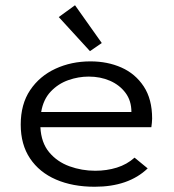

<svg xmlns="http://www.w3.org/2000/svg" viewBox="-20 -702 665 732"><path d="M341 10Q257 10 193.5 -17.5Q130 -45 94.5 -98Q59 -151 59 -227Q59 -305 95 -358.5Q131 -412 191.5 -440Q252 -468 325 -468Q390 -468 443 -444.5Q496 -421 528 -372.5Q560 -324 560 -250Q560 -242 559 -233.5Q558 -225 557 -217H134Q137 -158 167.5 -121.5Q198 -85 245 -68Q292 -51 343 -51Q387 -51 425.5 -63Q464 -75 493 -101L543 -60Q470 10 341 10ZM137 -275H481Q481 -318 458.5 -348Q436 -378 399.5 -394Q363 -410 318 -410Q279 -410 240.5 -396.5Q202 -383 173.5 -353Q145 -323 137 -275ZM323 -507 204 -637 266 -682 368 -538Z"/></svg>

Font: Inconsolata Expanded
Style: Regular
Weight: 400
Width: 7
Monospace: yes
Designer: Raph Levien, Cyreal, Brenton Simpson
Foundry: Raph Levien, Cyreal, Google
Version: Version 3.100; ttfautohint (v1.8.4.7-5d5b)